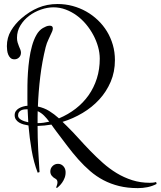

<svg xmlns="http://www.w3.org/2000/svg" viewBox="-20 -696 807 965"><path d="M245.6 -553.2Q245.6 -548.3 244.4 -544.7Q243.2 -541 241.7 -537.1Q233.4 -517.6 224.1 -498.8Q214.8 -480 209.5 -459Q191.4 -385.7 182.4 -311Q173.3 -236.3 170.4 -160.6Q202.1 -153.8 227.3 -138.2Q252.4 -122.6 276.4 -101.1Q322.8 -120.6 360.6 -149.9Q398.4 -179.2 425.3 -217.3Q452.1 -255.4 466.8 -301.8Q481.4 -348.1 481.4 -400.9Q481.4 -430.2 472.9 -460.7Q464.4 -491.2 449 -520Q433.6 -548.8 412.4 -574.2Q391.1 -599.6 365.2 -618.4Q339.4 -637.2 309.8 -648.2Q280.3 -659.2 248.5 -659.2Q218.3 -659.2 185.8 -647.9Q153.3 -636.7 126.5 -616.5Q99.6 -596.2 82.5 -567.9Q65.4 -539.6 65.4 -505.9Q65.4 -492.7 68.6 -482.2Q71.8 -471.7 75.4 -462.9Q79.1 -454.1 82.3 -446.5Q85.4 -439 85.4 -431.2Q85.4 -417 75.9 -407.5Q66.4 -397.9 52.7 -397.9Q40 -397.9 32.7 -404.8Q25.4 -411.6 21.2 -421.9Q17.1 -432.1 15.9 -443.6Q14.6 -455.1 14.6 -463.9Q14.6 -506.8 35.2 -541.5Q55.7 -576.2 87.9 -604Q108.4 -621.6 129.2 -634.8Q149.9 -647.9 172.1 -657.2Q194.3 -666.5 218.3 -671.1Q242.2 -675.8 269.5 -675.8Q308.6 -675.8 345 -666Q381.3 -656.2 413.3 -638.2Q445.3 -620.1 471.9 -594.7Q498.5 -569.3 517.6 -538.1Q536.6 -506.8 547.1 -470.5Q557.6 -434.1 557.6 -394Q557.6 -335 536.4 -285.2Q515.1 -235.4 479 -196Q442.9 -156.7 395 -128.2Q347.2 -99.6 294.4 -83.5Q299.8 -78.1 304.9 -73.2Q310.1 -68.4 315.4 -63Q344.7 -34.2 373.8 -2Q402.8 30.3 433.6 62Q464.4 93.8 497.1 122.8Q529.8 151.9 566.4 174.1Q603 196.3 644.3 209.5Q685.5 222.7 732.9 222.7Q741.2 222.7 748.8 221.9Q756.3 221.2 764.6 218.8L767.1 228.5Q745.6 239.7 721.7 244.6Q697.8 249.5 672.9 249.5Q621.1 249.5 578.6 239Q536.1 228.5 500 209.5Q463.9 190.4 433.1 163.8Q402.3 137.2 374 105.5Q345.7 73.7 318.6 37.8Q291.5 2 262.7 -36.1Q256.3 -44.4 250.2 -53Q244.1 -61.5 238.3 -69.8Q220.7 -66.9 203.4 -65.2Q186 -63.5 168.9 -63Q168.9 -3.4 171.9 54.7Q174.8 112.8 178.7 168.9L169.4 171.9Q149.4 120.1 138.9 58.6Q128.4 -2.9 123 -65.4Q110.4 -67.4 98.1 -70.8Q85.9 -74.2 75.9 -80.3Q65.9 -86.4 59.8 -95.5Q53.7 -104.5 53.7 -117.2Q53.7 -128.9 59.6 -137.5Q65.4 -146 75 -151.6Q84.5 -157.2 95.7 -160.4Q106.9 -163.6 118.2 -164.6Q117.7 -178.2 117.7 -191.7Q117.7 -205.1 117.7 -217.8Q117.7 -237.8 117.9 -267.6Q118.2 -297.4 120.4 -331.1Q122.6 -364.7 127.4 -399.7Q132.3 -434.6 140.9 -465.3Q149.4 -496.1 162.8 -520Q176.3 -543.9 195.8 -555.2Q203.1 -559.6 211.9 -563.2Q220.7 -566.9 230.5 -566.9Q245.6 -566.9 245.6 -553.2ZM70.8 -115.2Q70.8 -108.4 75.2 -103Q79.6 -97.7 86.9 -93.5Q94.2 -89.4 103.3 -86.4Q112.3 -83.5 122.1 -81.5Q121.1 -98.1 120.4 -114.5Q119.6 -130.9 118.7 -147Q110.4 -147 101.8 -146Q93.3 -145 86.4 -141.6Q79.6 -138.2 75.2 -132.1Q70.8 -126 70.8 -115.2ZM168.9 -77.1Q184.1 -77.1 198.7 -79.1Q213.4 -81.1 227.5 -84.5Q215.3 -101.1 201.4 -115Q187.5 -128.9 169.4 -137.2Q168.9 -122.1 168.9 -107.2Q168.9 -92.3 168.9 -77.1ZM262.2 246.1Q264.6 240.2 266.6 233.6Q268.6 227.1 268.8 221.2Q269 215.3 266.8 210.4Q264.6 205.6 259.3 202.6Q248.5 197.3 240.7 188Q232.9 178.7 232.9 166Q232.9 149.9 244.1 138.7Q255.4 127.4 271.5 127.4Q287.1 127.4 297.9 138.7Q308.6 149.9 309.6 166Q310.5 182.6 305.2 197Q299.8 211.4 292 222.2Q284.2 232.9 276.6 240Q269 247.1 266.1 249Q265.1 248 264.2 247.6Q262.2 246.6 262.2 246.1Z"/></svg>

Font: Montez
Style: Regular
Weight: 400
Designer: Astigmatic (AOETI)
Foundry: Astigmatic (AOETI)
Version: Version 1.000